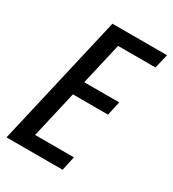

<svg xmlns="http://www.w3.org/2000/svg" viewBox="-176 -817 822 913"><g transform="rotate(30 235.0 -360.0)"><path d="M4 0 170 -720H264L98 0ZM56 0 74 -78H329L312 0ZM133 -335 151 -412H385L368 -335ZM204 -642 222 -720H470L451 -642Z"/></g></svg>

Font: Instrument Sans Condensed Medium
Style: Italic
Weight: 500
Width: 3
Italic angle: -13°
Designer: Rodrigo Fuenzalida
Foundry: fragTYPE
Version: Version 1.000;gftools[0.9.28]